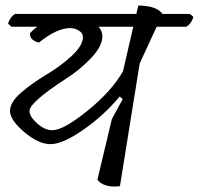

<svg xmlns="http://www.w3.org/2000/svg" viewBox="-20 -669 715 690"><path d="M278 -536Q278 -550 263.5 -559Q249 -568 232 -568Q184 -568 120 -516Q85 -525 88 -550Q99 -562 114 -573H21L9 -584Q16 -608 34 -619H470L477 -649Q542 -649 564 -619H663L675 -608Q668 -584 650 -573H543L482 -441L411 0Q354 7 330 -23L382 -241L421 -313L410 -322Q352 -253 278.5 -202Q205 -151 161.5 -151Q118 -151 67 -194.5Q16 -238 16 -270Q16 -302 57 -337Q98 -372 147 -401Q196 -430 237 -467.5Q278 -505 278 -536ZM348 -539Q348 -503 307 -460Q266 -417 217 -386Q86 -301 86 -270Q86 -250 113.5 -225.5Q141 -201 168 -201Q208 -201 295 -271.5Q382 -342 422 -413L459 -573H334Q348 -557 348 -539Z"/></svg>

Font: Tillana
Style: Regular
Weight: 400
Designer: Lipi Raval (Devanagari, Latin), Jonny Pinhorn (Latin)
Foundry: Indian Type Foundry
Version: Version 2.002;PS 1.0;hotconv 1.0.79;makeotf.lib2.5.61930; tt